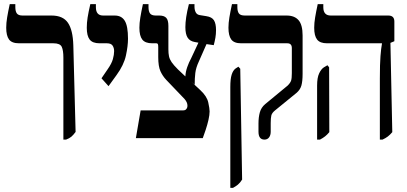

<svg xmlns="http://www.w3.org/2000/svg" viewBox="-20 -667 1966 927"><path d="M286 7V-389Q286 -424 278 -441Q270 -458 238 -458H72Q37 -458 23.5 -476.5Q10 -495 10 -533Q10 -556 14.5 -583Q19 -610 27 -647H54V-633Q54 -612 61.5 -602Q69 -592 89 -592H229Q284 -592 308 -557Q332 -522 334 -448L345 -30Q334 -15 324.5 -7Q315 1 299 7Z M504 -251 470 -289 500 -333Q519 -360 525 -381.5Q531 -403 531 -420Q531 -436 523.5 -447Q516 -458 496 -458H461Q427 -458 413 -476Q399 -494 399 -533Q399 -557 403 -582.5Q407 -608 416 -647H443V-632Q443 -592 478 -592H534Q567 -592 582.5 -566.5Q598 -541 598 -480Q598 -445 588 -399Q578 -353 543 -305Z M636 0 659 -134H863Q875 -134 879 -140Q885 -146 885 -157Q885 -173 871 -189L783 -281Q765 -300 754.5 -323.5Q744 -347 744 -391V-440Q744 -451 742 -454.5Q740 -458 735 -458H715Q681 -458 667 -476Q653 -494 653 -533Q653 -555 657.5 -582.5Q662 -610 670 -647H697V-633Q697 -612 704.5 -602Q712 -592 732 -592H749Q772 -592 782.5 -581Q793 -570 793 -542V-429Q793 -409 796 -395Q799 -381 808.5 -367Q818 -353 839 -332L875 -298Q876 -320 884 -343Q892 -366 903 -386L938 -461L921 -464Q897 -468 886 -485Q875 -502 875 -536Q875 -557 879 -584.5Q883 -612 892 -647H919V-635Q919 -619 925 -607.5Q931 -596 945 -594L976 -589Q1003 -585 1013 -569Q1023 -553 1023 -522Q1023 -502 1020 -485Q1017 -468 1012 -449L977 -454L940 -370Q926 -340 923 -314.5Q920 -289 920 -258L902 -274L948 -231Q979 -202 985.5 -172.5Q992 -143 992 -129Q992 -112 986.5 -88Q981 -64 973 -40Q965 -16 959 0Z M1257 7Q1228 7 1228 -31V-71Q1228 -101 1234.5 -124.5Q1241 -148 1260 -164L1369 -254Q1382 -267 1385.5 -278Q1389 -289 1389 -314V-435Q1389 -458 1367 -458H1144Q1110 -458 1096.5 -476.5Q1083 -495 1083 -533Q1083 -556 1087.5 -583Q1092 -610 1100 -647H1126V-633Q1126 -612 1133.5 -602Q1141 -592 1162 -592H1364Q1402 -592 1421.5 -569.5Q1441 -547 1441 -496V-311Q1441 -274 1435 -253.5Q1429 -233 1411 -218L1308 -134Q1293 -122 1290 -109.5Q1287 -97 1287 -72V-31Q1287 -14 1279 -3.5Q1271 7 1257 7ZM1092 240V-247Q1092 -286 1098.5 -306.5Q1105 -327 1117 -336L1131 -345L1140 -335L1149 200Q1139 216 1128.5 224.5Q1118 233 1105 240Z M1814 7V-288Q1814 -359 1817 -396.5Q1820 -434 1824 -455V-458H1559Q1525 -458 1511 -476Q1497 -494 1497 -533Q1497 -556 1501.5 -583Q1506 -610 1514 -647H1541V-632Q1541 -592 1577 -592H1855Q1884 -592 1884 -563V-468L1865 -460L1874 -29Q1863 -16 1852.5 -8Q1842 0 1827 7ZM1511 7V-254Q1511 -292 1521 -313Q1531 -334 1544 -342L1561 -352L1569 -342L1570 -29Q1560 -17 1550 -9Q1540 -1 1525 7Z"/></svg>

Font: Noto Serif Hebrew ExtraCondensed
Style: Bold
Weight: 700
Width: 2
Designer: Monotype Design Team
Foundry: Monotype Imaging Inc.
Version: Version 2.004; ttfautohint (v1.8.4.7-5d5b)